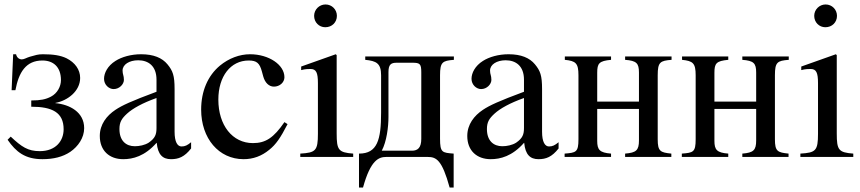

<svg xmlns="http://www.w3.org/2000/svg" viewBox="-20 -703 3854 860"><path d="M228 -242C283 -252 339 -295 339 -354C339 -391 316 -423 278 -442C251 -455 218 -460 172 -460C150 -460 139 -456 114 -449C100 -445 88 -437 78 -437C66 -437 55 -445 52 -460H39L32 -299H49C64 -379 96 -432 170 -432C218 -432 253 -404 253 -344C253 -316 237 -285 208 -270C185 -258 162 -253 120 -253V-225C213 -225 265 -200 265 -124C265 -73 231 -26 158 -26C105 -26 77 -45 28 -91L14 -77C52 -22 93 10 170 10C219 10 261 0 295 -23C330 -47 357 -86 357 -129C357 -201 292 -235 228 -241Z M836 -66C819 -52 809 -47 793 -47C775 -47 762 -67 762 -113V-304C762 -365 754 -386 730 -415C706 -444 668 -460 612 -460C567 -460 525 -448 497 -430C462 -408 446 -376 446 -350C446 -323 468 -304 489 -304C515 -304 535 -326 535 -345C535 -366 529 -369 529 -387C529 -414 559 -433 599 -433C644 -433 681 -408 681 -346V-292C568 -250 527 -231 497 -211C458 -185 427 -146 427 -94C427 -28 470 10 532 10C575 10 628 -3 681 -63H682C687 -10 709 10 746 10C780 10 806 0 836 -38ZM681 -130C681 -101 675 -84 646 -64C629 -53 604 -48 584 -48C545 -48 515 -72 515 -125C515 -156 525 -172 549 -194C574 -217 619 -242 681 -264Z M1254 -156C1206 -86 1170 -62 1113 -62C1021 -62 958 -142 958 -257C958 -361 1013 -432 1094 -432C1130 -432 1143 -420 1153 -383L1159 -361C1167 -332 1185 -315 1207 -315C1233 -315 1254 -334 1254 -357C1254 -413 1184 -460 1100 -460C1053 -460 1005 -442 965 -409C911 -364 881 -295 881 -212C881 -83 960 10 1071 10C1114 10 1152 -4 1186 -32C1216 -56 1236 -85 1268 -147Z M1489 -632C1489 -660 1467 -683 1438 -683C1410 -683 1387 -660 1387 -632C1387 -603 1409 -581 1437 -581C1467 -581 1489 -603 1489 -632ZM1562 0V-15C1496 -20 1488 -31 1488 -105V-456L1484 -460L1329 -405V-389C1347 -394 1362 -394 1371 -394C1396 -394 1404 -378 1404 -331V-104C1404 -28 1394 -19 1325 -15V0Z M2013 -450H1616V-435C1665 -430 1687 -420 1687 -366V-199C1687 -76 1670 -15 1588 -15V137H1606C1640 13 1677 0 1710 0H1896C1934 0 1960 13 1994 137H2012V-15C1961 -19 1951 -19 1951 -82V-366C1951 -425 1962 -431 2013 -435ZM1867 -81C1867 -41 1851 -28 1825 -28H1690C1712 -69 1720 -135 1720 -179V-380C1720 -415 1732 -422 1757 -422H1827C1861 -422 1867 -417 1867 -379Z M2482 -66C2465 -52 2455 -47 2439 -47C2421 -47 2408 -67 2408 -113V-304C2408 -365 2400 -386 2376 -415C2352 -444 2314 -460 2258 -460C2213 -460 2171 -448 2143 -430C2108 -408 2092 -376 2092 -350C2092 -323 2114 -304 2135 -304C2161 -304 2181 -326 2181 -345C2181 -366 2175 -369 2175 -387C2175 -414 2205 -433 2245 -433C2290 -433 2327 -408 2327 -346V-292C2214 -250 2173 -231 2143 -211C2104 -185 2073 -146 2073 -94C2073 -28 2116 10 2178 10C2221 10 2274 -3 2327 -63H2328C2333 -10 2355 10 2392 10C2426 10 2452 0 2482 -38ZM2327 -130C2327 -101 2321 -84 2292 -64C2275 -53 2250 -48 2230 -48C2191 -48 2161 -72 2161 -125C2161 -156 2171 -172 2195 -194C2220 -217 2265 -242 2327 -264Z M2988 -450H2780V-435C2831 -431 2842 -420 2842 -378V-248H2655V-377C2655 -419 2663 -430 2717 -435V-450H2510V-435C2559 -430 2571 -420 2571 -366V-79C2571 -21 2560 -19 2509 -15V0H2717V-15C2666 -19 2655 -32 2655 -72V-215H2842V-74C2842 -30 2830 -19 2780 -15V0H2987V-15C2938 -20 2926 -25 2926 -79V-366C2926 -425 2937 -431 2988 -435Z M3513 -450H3305V-435C3356 -431 3367 -420 3367 -378V-248H3180V-377C3180 -419 3188 -430 3242 -435V-450H3035V-435C3084 -430 3096 -420 3096 -366V-79C3096 -21 3085 -19 3034 -15V0H3242V-15C3191 -19 3180 -32 3180 -72V-215H3367V-74C3367 -30 3355 -19 3305 -15V0H3512V-15C3463 -20 3451 -25 3451 -79V-366C3451 -425 3462 -431 3513 -435Z M3729 -632C3729 -660 3707 -683 3678 -683C3650 -683 3627 -660 3627 -632C3627 -603 3649 -581 3677 -581C3707 -581 3729 -603 3729 -632ZM3802 0V-15C3736 -20 3728 -31 3728 -105V-456L3724 -460L3569 -405V-389C3587 -394 3602 -394 3611 -394C3636 -394 3644 -378 3644 -331V-104C3644 -28 3634 -19 3565 -15V0Z"/></svg>

Font: XITS Math
Style: Regular
Weight: 400
Designer: MicroPress Inc., with final additions and corrections provided by Coen Hoffman, Elsevier (retired)
Version: Version 1.108